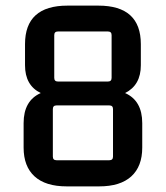

<svg xmlns="http://www.w3.org/2000/svg" viewBox="-20 -659 590 683"><path d="M333 4H217Q142 4 103 -31.5Q64 -67 64 -134V-221Q64 -301 125 -328Q69 -355 69 -427V-502Q69 -639 220 -639H330Q481 -639 481 -502V-427Q481 -356 425 -328Q486 -301 486 -221V-134Q486 -67 447 -31.5Q408 4 333 4ZM173 -382Q173 -369 186 -369H364Q377 -369 377 -382V-534Q377 -547 364 -547H186Q173 -547 173 -534ZM168 -102Q168 -89 181 -89H369Q382 -89 382 -102V-271Q382 -284 369 -284H181Q168 -284 168 -271Z"/></svg>

Font: Gemunu Libre SemiBold
Style: Regular
Weight: 600
Designer: Puspanada Ekanayake, Sola Matas, Pathum Egodawatta, Kosala Senevirathne
Foundry: mooniak
Version: Version 1.100